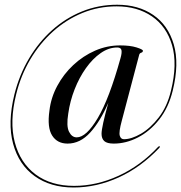

<svg xmlns="http://www.w3.org/2000/svg" viewBox="-20 -696 783 831"><path d="M472.5 -74.5Q443.5 -74.5 431.5 -85.2Q419.5 -96 419.5 -117Q419.5 -146 449 -251.5Q414 -170.5 370.5 -122.5Q327 -74.5 272.5 -74.5Q228 -74.5 205.8 -109.2Q183.5 -144 194 -217.5Q200.5 -273.5 227.8 -324.2Q255 -375 297.2 -414.5Q339.5 -454 391.5 -476.8Q443.5 -499.5 500 -499.5Q543 -499.5 570.8 -490.8Q598.5 -482 598.5 -476.5Q598.5 -470 591.5 -468Q584.5 -466 582.5 -459L507 -173Q494 -125 498.2 -109.2Q502.5 -93.5 516.5 -93.5Q549 -93.5 590 -117.2Q631 -141 667.2 -187.8Q703.5 -234.5 720 -303.5Q748.5 -418.5 724.8 -500Q701 -581.5 637.8 -625Q574.5 -668.5 485 -668.5Q406.5 -668.5 336.5 -639.8Q266.5 -611 209.2 -559.5Q152 -508 111 -438.8Q70 -369.5 50 -288Q20.5 -169.5 44 -80.2Q67.5 9 134 58.8Q200.5 108.5 300.5 108.5Q398 108.5 493.2 64.8Q588.5 21 664 -60Q669 -65 671 -62.5Q673.5 -60.5 669.5 -56Q590 28 494 71.8Q398 115.5 298.5 115.5Q198.5 115.5 130 66.2Q61.5 17 36.8 -73.5Q12 -164 42.5 -288Q63.5 -371.5 105.2 -442.2Q147 -513 205.2 -565.2Q263.5 -617.5 335 -646.5Q406.5 -675.5 487 -675.5Q578.5 -675.5 643 -631.5Q707.5 -587.5 732 -504.2Q756.5 -421 727.5 -303.5Q709.5 -230 669.2 -179Q629 -128 577.2 -101.2Q525.5 -74.5 472.5 -74.5ZM275.5 -205Q266.5 -150 278.8 -125.8Q291 -101.5 312 -101.5Q353.5 -101.5 403.2 -185.2Q453 -269 501.5 -444Q508 -466.5 505.8 -478.5Q503.5 -490.5 487.5 -490.5Q450.5 -490.5 415.8 -466.2Q381 -442 352 -401.2Q323 -360.5 303 -309.5Q283 -258.5 275.5 -205Z"/></svg>

Font: Fraunces 144pt S000
Style: Italic
Weight: 400
Italic angle: -16°
Version: Version 1.000; ttfautohint (v1.8.3)